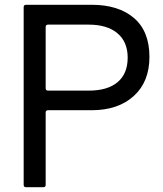

<svg xmlns="http://www.w3.org/2000/svg" viewBox="-20 -783 680 803"><path d="M89 0Q79 0 79 -10V-753Q79 -763 89 -763H363Q476 -763 540.5 -707.5Q605 -652 605 -545Q605 -441 539.5 -381.5Q474 -322 363 -322H181Q171 -322 171 -312V-10Q171 0 161 0ZM351 -404Q430 -404 472 -439.5Q514 -475 514 -542Q514 -608 471 -644Q428 -680 351 -680H181Q171 -680 171 -670V-414Q171 -404 181 -404Z"/></svg>

Font: Open Sauce Two
Style: Regular
Weight: 400
Designer: Alfredo Marco Pradil
Foundry: Creative Sauce Fz LLC
Version: Version 1.477